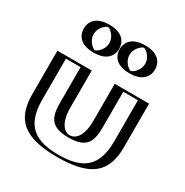

<svg xmlns="http://www.w3.org/2000/svg" viewBox="-182 -938 1058 1099"><g transform="rotate(30 346.5 -388.0)"><path d="M68.5 -513H245.5V-269C245.5 -168 272.5 -129 346.5 -129C420.5 -129 447.5 -168 447.5 -269V-513H624.5V-226C624.5 -54 538.5 15 346.5 15C154.5 15 68.5 -54 68.5 -226ZM464.5 -791C515.5 -791 556.5 -750 556.5 -699C556.5 -648 515.5 -607 464.5 -607C413.5 -607 372.5 -648 372.5 -699C372.5 -750 413.5 -791 464.5 -791ZM227.5 -791C278.5 -791 319.5 -750 319.5 -699C319.5 -648 278.5 -607 227.5 -607C176.5 -607 135.5 -648 135.5 -699C135.5 -750 176.5 -791 227.5 -791ZM83.5 -498H230.5V-269C230.5 -165.2 262.4 -114 346.5 -114C430.6 -114 462.5 -165.2 462.5 -269V-498H609.5V-226C609.5 -62.5 533.6 0 346.5 0C159.4 0 83.5 -62.5 83.5 -226ZM464.5 -776C421.8 -776 387.5 -741.7 387.5 -699C387.5 -656.3 421.8 -622 464.5 -622C507.2 -622 541.5 -656.3 541.5 -699C541.5 -741.7 507.2 -776 464.5 -776ZM227.5 -776C270.2 -776 304.5 -741.7 304.5 -699C304.5 -656.3 270.2 -622 227.5 -622C184.8 -622 150.5 -656.3 150.5 -699C150.5 -741.7 184.8 -776 227.5 -776ZM83.5 -498V-226C83.5 -62.5 159.4 0 346.5 0C533.6 0 609.5 -62.5 609.5 -226V-498H462.5V-269C462.5 -165.2 430.6 -114 346.5 -114C262.4 -114 230.5 -165.2 230.5 -269V-498ZM464.5 -776C507.2 -776 541.5 -741.7 541.5 -699C541.5 -656.3 507.2 -622 464.5 -622C421.8 -622 387.5 -656.3 387.5 -699C387.5 -741.7 421.8 -776 464.5 -776ZM227.5 -776C184.8 -776 150.5 -741.7 150.5 -699C150.5 -656.3 184.8 -622 227.5 -622C270.2 -622 304.5 -656.3 304.5 -699C304.5 -741.7 270.2 -776 227.5 -776ZM68.5 -513V-226C68.5 -54.2 154.6 15 346.5 15C538.4 15 624.5 -54.2 624.5 -226V-513H447.5V-269C447.5 -168.2 420.1 -129 346.5 -129C272.9 -129 245.5 -168.2 245.5 -269V-513ZM464.5 -791C413.5 -791 372.5 -750 372.5 -699C372.5 -648 413.5 -607 464.5 -607C515.5 -607 556.5 -648 556.5 -699C556.5 -750 515.5 -791 464.5 -791ZM227.5 -791C176.5 -791 135.5 -750 135.5 -699C135.5 -648 176.5 -607 227.5 -607C278.5 -607 319.5 -648 319.5 -699C319.5 -750 278.5 -791 227.5 -791ZM108.5 -498H205.5V-269C205.5 -174.4 221.1 -114 346.5 -114C471.9 -114 487.5 -174.4 487.5 -269V-498H584.5V-226C584.5 -51.9 497.4 0 346.5 0C195.6 0 108.5 -51.9 108.5 -226ZM464.5 -775.8C480.9 -772 516.5 -741.7 516.5 -699C516.5 -656 480.4 -625.9 464.5 -622.2C448.1 -626 412.5 -656.3 412.5 -699C412.5 -742 448.6 -772.1 464.5 -775.8ZM227.5 -775.8C243.9 -772 279.5 -741.7 279.5 -699C279.5 -656 243.4 -625.9 227.5 -622.2C211.1 -626 175.5 -656.3 175.5 -699C175.5 -742 211.6 -772.1 227.5 -775.8ZM43.5 -513V-226C43.5 -64.6 118.9 15 346.5 15C574.1 15 649.5 -64.6 649.5 -226V-513H422.5V-269C422.5 -158.8 377.9 -129 346.5 -129C315.1 -129 270.5 -158.8 270.5 -269V-513ZM464.5 -791C370.4 -791 347.5 -738.3 347.5 -699C347.5 -659.7 370.4 -607 464.5 -607C558.6 -607 581.5 -659.7 581.5 -699C581.5 -738.3 558.6 -791 464.5 -791ZM227.5 -791C133.4 -791 110.5 -738.3 110.5 -699C110.5 -659.7 133.4 -607 227.5 -607C321.6 -607 344.5 -659.7 344.5 -699C344.5 -738.3 321.6 -791 227.5 -791Z"/></g></svg>

Font: Hussar Outliner
Style: Regular
Weight: 700
Foundry: Cannot Into Space Fonts
Version: Version 0.92